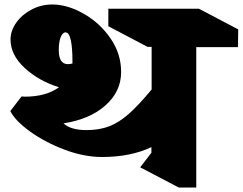

<svg xmlns="http://www.w3.org/2000/svg" viewBox="-20 -825 1082 856"><path d="M855 -615V11H777L605 -79L655 -144V-169Q562 -125 435 -125Q355 -125 268.5 -157.5Q182 -190 115 -238Q48 -286 26 -330L76 -395Q83 -394 91 -394Q185 -394 243 -436Q153 -464 90 -522Q27 -580 27 -649Q27 -688 52.5 -724Q78 -760 121 -782.5Q164 -805 213 -805Q280 -805 352 -764.5Q424 -724 472 -655Q520 -586 520 -504Q520 -417 450 -355Q380 -293 263 -275Q295 -245 366 -245Q423 -245 467 -262Q511 -279 554.5 -317.5Q598 -356 656 -426V-616H638L463 -708V-786H867L1042 -694L1041 -615ZM242 -602Q242 -539 283 -539Q294 -539 303 -542V-552Q303 -613 295.5 -646.5Q288 -680 274 -680V-681Q259 -681 250.5 -659Q242 -637 242 -602Z"/></svg>

Font: Inknut Antiqua Black
Style: Regular
Weight: 900
Designer: Claus Eggers Sørensen
Foundry: Claus Eggers Sørensen
Version: Version 1.003; ttfautohint (v1.8.2) -l 8 -r 50 -G 200 -x 14 